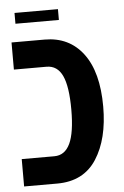

<svg xmlns="http://www.w3.org/2000/svg" viewBox="-52 -759 513 797"><g transform="rotate(-5 204.0 -360.5)"><path d="M16 -114H152Q196 -114 217.5 -159.5Q239 -205 239 -301Q239 -397 218 -442Q197 -487 152 -487H16V-600H154Q256 -600 314 -523Q372 -446 372 -302Q372 -167 318 -83.5Q264 0 154 0H16ZM39 -721H220V-676H39Z"/></g></svg>

Font: Noto Sans Hebrew Cond
Style: Bold
Weight: 700
Width: 2
Designer: Monotype Design Team
Foundry: Monotype Imaging Inc.
Version: Version 1.000